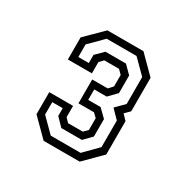

<svg xmlns="http://www.w3.org/2000/svg" viewBox="-81 -772 419 429"><g transform="rotate(30 128.0 -557.5)"><path d="M81.5 -415 38 -458.5V-515.5H99.5V-486.5L109 -476.5H147L157 -486.5V-517L147 -526.5H107V-588H147L157 -599V-628.5L147 -638.5H109L99.5 -628.5V-599.5H37.5V-656.5L81.5 -700H174.5L218 -656.5V-570L205.5 -557.5L218 -544.5V-458.5L174.5 -415ZM89.5 -433H166.5L200.5 -467.5V-536L179.5 -557.5L201 -579V-648.5L166.5 -683H89.5L55 -648.5V-616H82V-637L101.5 -656.5H154.5L174 -637V-591.5L154 -571H122V-544H154L174 -524.5V-479.5L154.5 -459.5H101.5L82 -479.5V-499.5H55V-467.5Z"/></g></svg>

Font: Tourney
Style: Regular
Weight: 400
Designer: Tyler Finck
Foundry: Etcetera Type Co
Version: Version 1.015